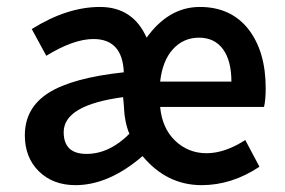

<svg xmlns="http://www.w3.org/2000/svg" viewBox="-20 -523 825 555"><path d="M648.9 -287.1Q648.9 -347.7 624.5 -380.9Q600.1 -414.1 555.2 -414.1Q510.3 -414.1 480 -380.9Q449.7 -347.7 442.9 -287.1ZM164.1 -141.1Q164.1 -78.1 230 -78.1Q295.9 -78.1 354 -136.2Q339.8 -169.4 337.9 -219.2L335.9 -242.2Q164.1 -219.2 164.1 -141.1ZM198.2 12.2Q133.3 12.2 92.3 -27.8Q51.8 -67.9 51.8 -131.8Q51.8 -210.9 120.1 -254.4Q188.5 -297.9 337.9 -314Q334 -410.2 250 -410.2Q192.9 -410.2 113.8 -361.8L71.8 -439Q173.8 -502.9 269 -502.9Q364.3 -502.9 403.8 -414.1Q467.8 -502.9 557.6 -502.9Q647.5 -502.9 698.2 -438.5Q748 -374 748 -268.1Q748 -233.9 743.2 -213.9H442.9Q448.7 -152.3 486.3 -116.2Q524.4 -80.1 577.1 -80.1Q629.9 -80.1 689 -118.2L730 -41Q649.9 12.2 563 12.2Q461.9 12.2 392.1 -71.8Q294.4 12.2 198.2 12.2Z"/></svg>

Font: SourceSansPro-Semibold
Style: Regular
Weight: 600
Designer: Paul D. Hunt
Foundry: Adobe Systems Incorporated
Version: Version 2.020;PS 2.0;hotconv 1.0.86;makeotf.lib2.5.63406